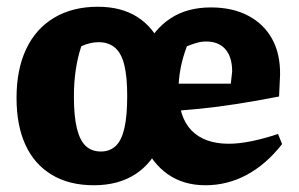

<svg xmlns="http://www.w3.org/2000/svg" viewBox="-20 -536 887 569"><path d="M258 13Q185 13 133.5 -18Q82 -49 55.5 -106.5Q29 -164 29 -246Q29 -330 57.5 -390.5Q86 -451 140.5 -483.5Q195 -516 270 -516Q339 -516 386.5 -486Q434 -456 458.5 -399.5Q483 -343 483 -264Q483 -177 457.5 -115Q432 -53 381.5 -20Q331 13 258 13ZM279 -87Q305 -87 322.5 -103Q340 -119 348.5 -155.5Q357 -192 357 -252Q357 -308 348.5 -343Q340 -378 321 -394.5Q302 -411 272 -411Q260 -411 247 -408Q234 -405 221 -399Q199 -333 199 -250Q199 -191 208 -155Q217 -119 234.5 -103Q252 -87 279 -87ZM589 13Q524 13 477.5 -19.5Q431 -52 406.5 -110.5Q382 -169 382 -249Q382 -329 408.5 -388.5Q435 -448 484.5 -481Q534 -514 605 -514Q669 -514 715.5 -489.5Q762 -465 786.5 -420.5Q811 -376 810 -314L807 -250Q740 -237 682.5 -228Q625 -219 570.5 -213.5Q516 -208 457 -205L458 -288H664L668 -324Q668 -367 648 -390Q628 -413 591 -413Q577 -413 563 -409Q549 -405 534 -399Q521 -365 515 -332.5Q509 -300 509 -270Q509 -189 547.5 -149.5Q586 -110 658 -110Q688 -110 725 -117.5Q762 -125 804 -139L816 -109Q769 -49 711.5 -18Q654 13 589 13Z"/></svg>

Font: Piazzolla Thin Black
Style: Regular
Weight: 900
Version: Version 2.005